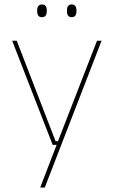

<svg xmlns="http://www.w3.org/2000/svg" viewBox="-20 -668 510 860"><path d="M246.5 -35.5 238 -31 414.5 -485.5H435L180.5 172H160L236.5 -26.5L241.5 -19H216L34.5 -485.5H55L229 -35.5ZM168 -591Q157 -591 151.8 -597.8Q146.5 -604.5 146.5 -618.5V-621.5Q146.5 -634.5 151.8 -641.2Q157 -648 168 -648Q179 -648 184.2 -641.2Q189.5 -634.5 189.5 -621.5V-618.5Q189.5 -604.5 184.2 -597.8Q179 -591 168 -591ZM301.5 -591Q290.5 -591 285.2 -597.8Q280 -604.5 280 -618.5V-621.5Q280 -634.5 285.2 -641.2Q290.5 -648 301.5 -648Q312 -648 317.2 -641.2Q322.5 -634.5 322.5 -621.5V-618.5Q322.5 -604.5 317.2 -597.8Q312 -591 301.5 -591Z"/></svg>

Font: Anek Bangla Medium Thin
Style: Regular
Weight: 250
Version: Version 1.003